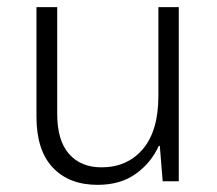

<svg xmlns="http://www.w3.org/2000/svg" viewBox="-20 -507 608 537"><path d="M480 0H435L427 -99H424Q403 -52 360 -21Q317 10 253 10Q173 10 127.5 -38.5Q82 -87 82 -180V-487H140V-189Q140 -114 173 -76.5Q206 -39 264 -39Q336 -39 379.5 -90Q423 -141 423 -239V-487H480Z"/></svg>

Font: Noto Sans Armenian Light
Style: Regular
Weight: 300
Designer: Monotype Design team
Foundry: Monotype Imaging Inc.
Version: Version 1.000